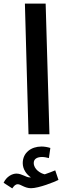

<svg xmlns="http://www.w3.org/2000/svg" viewBox="-74 -744 353 1064"><path d="M84 0H200L179 -724H64ZM-6 300C4 286 11 277 25 277C41 277 63 299 98 299C141 299 229 264 250 253L232 200C214 207 196 215 174 222C150 217 113 194 113 159C113 138 130 126 159 126C173 126 184 129 197 132L205 76C190 71 171 68 156 68C99 68 52 102 52 160C52 193 72 222 97 239C95 239 92 239 90 239C70 239 47 218 17 218C-6 218 -38 234 -54 269Z"/></svg>

Font: Noto Sans Arabic SemCond SemBd
Style: Regular
Weight: 600
Width: 4
Designer: Monotype Design Team, Nadine Chahine, Nizar Qandah and Khaled Hosny
Foundry: Monotype Imaging Inc.
Version: Version 2.012